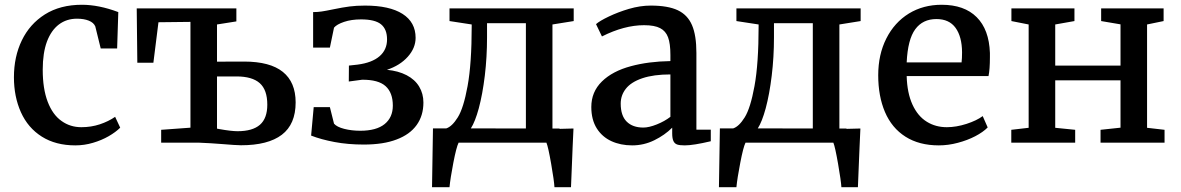

<svg xmlns="http://www.w3.org/2000/svg" viewBox="-20 -590 4884 794"><path d="M469.2 -540 464.4 -389.6H396.5L374 -481Q367.2 -496.6 347.2 -504.6Q327.1 -512.7 298.3 -512.7Q255.4 -512.7 223.6 -488.8Q191.9 -464.8 174.3 -418.5Q156.7 -371.1 156.7 -301.8Q156.7 -223.1 177.2 -169.2Q197.8 -115.2 234.9 -89.4Q270.5 -64 316.4 -64Q356.9 -64 392.8 -75.9Q428.7 -87.9 456.1 -106.9L477.1 -62Q458.5 -43.5 429.2 -26.6Q399.9 -9.8 364.7 0.5Q329.1 11.2 291.5 11.2Q210.4 11.2 153.1 -24.9Q95.7 -61 66.4 -126Q37.6 -190.4 37.6 -270.5Q37.6 -355.5 70.3 -423.1Q103 -490.7 165.5 -530.3Q229 -570.3 318.8 -570.3Q388.7 -570.3 469.2 -540Z M767.6 -62V-499.5L635.3 -498L614.3 -330.6H547.9L545.4 -555.2H957.5V-501.5L877.4 -488.8V-335L989.3 -335.4Q1096.7 -335.4 1149.7 -292.7Q1202.6 -250 1202.6 -166.5Q1202.6 -76.2 1145.5 -32.7Q1088.4 10.7 976.6 10.7Q957 10.7 893.6 5.4L851.1 2.4Q814.5 0 802.7 0H646.5V-53.2ZM877.4 -58.1 887.2 -56.2Q936.5 -47.4 962.4 -47.4Q1024.4 -47.4 1054.9 -74Q1085.4 -100.6 1085.4 -157.2Q1085.4 -218.3 1054.2 -246.1Q1022.9 -273.9 958 -273.9H877.4Z M1344.2 -147 1361.3 -78.6Q1373 -64.9 1403.6 -57.1Q1434.1 -49.3 1469.7 -49.3Q1536.6 -49.3 1570.6 -76.9Q1604.5 -104.5 1604.5 -153.3Q1604.5 -206.5 1574.7 -233.6Q1544.9 -260.7 1477.5 -260.3Q1454.6 -257.8 1422.4 -252.9L1422.9 -318.8L1459 -322.8Q1518.6 -330.6 1549.6 -357.4Q1580.6 -384.3 1580.6 -427.2Q1580.6 -469.2 1555.7 -489.5Q1530.8 -509.8 1473.1 -509.8Q1433.1 -509.8 1402.8 -499.5Q1372.6 -489.3 1361.3 -475.6L1344.2 -393.1H1274.9V-540Q1293.9 -540 1310.3 -542.5Q1326.7 -544.9 1357.4 -551.3Q1397.5 -559.6 1425.5 -563.2Q1453.6 -566.9 1489.7 -566.9Q1590.8 -566.9 1644.8 -532.5Q1698.7 -498 1698.7 -433.6Q1698.7 -391.6 1666.5 -355.5Q1634.3 -319.3 1580.1 -301.3Q1627 -296.9 1661.4 -279.1Q1695.8 -261.2 1713.4 -231.9Q1731 -202.6 1731 -166Q1731 -111.8 1702.9 -72.8Q1674.8 -33.7 1620.1 -13.2Q1565.9 7.8 1484.4 7.8Q1418.9 7.8 1363.3 -2.7Q1307.6 -13.2 1266.6 -29.3L1277.3 -147Z M1825.7 -59.1Q1849.6 -66.9 1873 -104.5Q1897 -142.6 1913.6 -233.9Q1930.7 -326.7 1930.7 -482.9V-488.8L1838.9 -502.9V-555.2H2352.5V-502.9L2264.6 -488.8V-58.6H2293.5L2294.4 -57.1L2351.6 -58.6L2348.1 16.6Q2347.2 32.7 2346.2 64.5Q2341.3 169.9 2341.3 184.1H2272.9Q2271.5 157.7 2259.3 87.6Q2247.1 17.6 2239.7 0H1876.5Q1867.2 18.6 1854.7 83.3Q1842.3 147.9 1838.9 184.1H1766.6Q1766.6 153.3 1770.5 -59.1ZM1994.1 -435.5Q1994.1 -354 1984.9 -277.1Q1975.6 -200.2 1960 -142.1Q1944.8 -86.4 1927.2 -59.1L2154.8 -58.6V-494.1H1994.1Z M2752.4 -362.8Q2752.4 -409.7 2742.7 -435.8Q2732.9 -461.9 2710 -473.6Q2687 -485.8 2643.6 -485.8Q2561.5 -485.8 2469.7 -439.5H2469.2L2444.8 -490.2Q2459.5 -503.4 2497.8 -521.7Q2536.1 -540 2580.6 -553.2Q2627.4 -566.9 2670.9 -566.9Q2742.2 -566.9 2783 -547.6Q2823.7 -528.3 2841.8 -485.8Q2859.9 -443.8 2859.9 -371.1V-53.7H2919.4V-5.9Q2847.2 11.2 2812 11.2Q2790.5 11.2 2780.3 7.6Q2770 3.9 2765.1 -6.3Q2759.8 -17.1 2759.8 -38.6V-62Q2729 -31.2 2685.8 -10Q2642.6 11.2 2594.2 11.2Q2546.4 11.2 2508.3 -6.3Q2470.2 -23.9 2448.2 -58.6Q2425.3 -94.7 2425.3 -147.5Q2425.3 -210 2469 -252.9Q2512.7 -295.9 2589.4 -316.4Q2661.6 -335.9 2752.4 -337.4ZM2752.4 -282.2Q2683.1 -282.2 2636.2 -266.4Q2589.4 -250.5 2567.9 -222.7Q2546.9 -195.8 2546.9 -161.6Q2546.9 -111.8 2571.5 -87.2Q2596.2 -62.5 2640.6 -62.5Q2663.6 -62.5 2696 -75.4Q2728.5 -88.4 2752.4 -106.9Z M3012.2 -59.1Q3036.1 -66.9 3059.6 -104.5Q3083.5 -142.6 3100.1 -233.9Q3117.2 -326.7 3117.2 -482.9V-488.8L3025.4 -502.9V-555.2H3539.1V-502.9L3451.2 -488.8V-58.6H3480L3481 -57.1L3538.1 -58.6L3534.7 16.6Q3533.7 32.7 3532.7 64.5Q3527.8 169.9 3527.8 184.1H3459.5Q3458 157.7 3445.8 87.6Q3433.6 17.6 3426.3 0H3063Q3053.7 18.6 3041.3 83.3Q3028.8 147.9 3025.4 184.1H2953.1Q2953.1 153.3 2957 -59.1ZM3180.7 -435.5Q3180.7 -354 3171.4 -277.1Q3162.1 -200.2 3146.5 -142.1Q3131.3 -86.4 3113.8 -59.1L3341.3 -58.6V-494.1H3180.7Z M3738.8 -534.2Q3798.3 -570.3 3874 -570.3Q3967.8 -570.3 4019 -519Q4070.3 -467.8 4073.7 -371.1V-353.5Q4073.7 -302.7 4067.9 -275.4H3729.5Q3731.4 -205.6 3753.4 -157.5Q3775.4 -109.4 3813 -86.4Q3849.1 -64 3895.5 -64Q3934.1 -64 3976.6 -77.6Q4019 -91.3 4043.9 -109.9L4064.5 -63Q4045.4 -43.5 4012.9 -26.6Q3980.5 -9.8 3941.4 0.5Q3901.9 11.2 3862.3 11.2Q3781.2 11.2 3724.6 -24.7Q3668 -60.5 3639.6 -127Q3611.8 -192.4 3611.8 -278.8Q3611.8 -364.3 3645.3 -430.7Q3678.7 -497.1 3738.8 -534.2ZM3956.5 -332Q3958.5 -347.7 3958.5 -374Q3958 -438.5 3931.6 -474.9Q3905.3 -511.2 3852.5 -511.2Q3795.9 -511.2 3764.9 -469Q3733.9 -426.8 3729.5 -332Z M4233.9 -61.5V-488.8L4162.6 -502.9V-555.2H4423.3V-502.9L4343.8 -488.8V-318.8H4613.8V-489.3L4533.7 -502.9V-555.2H4792V-502.9L4723.6 -488.8V-61.5L4795.9 -53.2V0H4531.2V-53.2L4613.8 -62V-257.8H4343.8V-61.5L4426.3 -53.2V0H4162.1V-53.2Z"/></svg>

Font: Merriweather
Style: Regular
Weight: 400
Designer: Eben Sorkin
Foundry: Eben Sorkin
Version: Version 1.584; ttfautohint (v1.8.1)